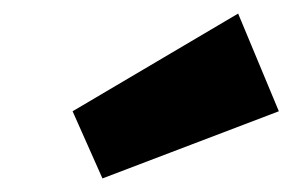

<svg xmlns="http://www.w3.org/2000/svg" viewBox="-20 -876 431 283"><path d="M331 -856 391 -712 131 -613 87 -712Z"/></svg>

Font: Fira Sans Black
Style: Italic
Weight: 900
Italic angle: -8°
Designer: Carrois Corporate & Edenspiekermann AG
Foundry: Carrois Corporate GbR & Edenspiekermann AG
Version: Version 4.203